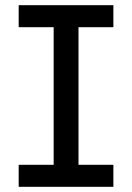

<svg xmlns="http://www.w3.org/2000/svg" viewBox="-20 -720 509 740"><path d="M52 0V-84.8H186.8V-615.2H52V-700H417V-615.2H282.6V-84.8H417V0Z"/></svg>

Font: MuseoModerno Thin
Style: Regular
Weight: 100
Designer: Pablo Cosgaya, Héctor Gatti, Marcela Romero, and the Authors of The MuseoModerno Project.
Foundry: Omnibus-Type Team
Version: Version 1.003